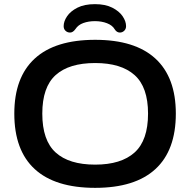

<svg xmlns="http://www.w3.org/2000/svg" viewBox="-20 -899 917 926"><path d="M439 7Q246 7 147.5 -83.5Q49 -174 49 -351Q49 -526 147.5 -616.5Q246 -707 439 -707Q631 -707 729.5 -616.5Q828 -526 828 -351Q828 -174 729.5 -83.5Q631 7 439 7ZM439 -105Q564 -105 629 -163.5Q694 -222 694 -351Q694 -479 629 -537Q564 -595 439 -595Q313 -595 248.5 -537Q184 -479 184 -351Q184 -222 248.5 -163.5Q313 -105 439 -105ZM318 -742Q305 -742 296 -750.5Q287 -759 287 -773Q287 -796 303.5 -820.5Q320 -845 353.5 -862Q387 -879 438 -879Q488 -879 521.5 -862Q555 -845 571.5 -820.5Q588 -796 588 -773Q588 -759 579 -750.5Q570 -742 558 -742Q543 -742 533 -758Q522 -777 496 -787Q470 -797 438 -797Q407 -797 382 -788Q357 -779 344 -759Q332 -742 318 -742Z"/></svg>

Font: Asap Expanded SemiBold
Style: Regular
Weight: 600
Width: 7
Designer: Pablo Cosgaya
Foundry: Omnibus-Type
Version: Version 3.001; ttfautohint (v1.8.4.7-5d5b)